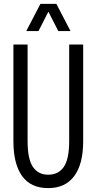

<svg xmlns="http://www.w3.org/2000/svg" viewBox="-20 -958 497 988"><path d="M49 -231V-729H122V-232Q122 -139 149.5 -99Q177 -59 228 -59Q281 -59 308.5 -99.5Q336 -140 336 -232V-729H408V-231Q408 -114 362 -52Q316 10 228 10Q138 10 93.5 -52.5Q49 -115 49 -231ZM188 -938H270L343 -798H280L229 -898L178 -798H115Z"/></svg>

Font: Mona Sans Condensed
Style: Regular
Weight: 400
Width: 3
Designer: Deni Anggara
Foundry: GitHub
Version: Version 2.000